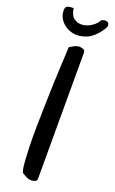

<svg xmlns="http://www.w3.org/2000/svg" viewBox="-210 -921 574 961"><g transform="rotate(20 77.5 -440.5)"><path d="M46.9 -19.5Q40 -34.2 37.1 -70.8Q34.2 -107.4 32.7 -156.7Q31.2 -206.1 32.2 -264.6Q33.2 -323.2 34.7 -382.3Q36.1 -441.4 38.1 -496.6Q40 -551.8 42.5 -594.2Q44.9 -636.7 45.9 -662.6Q46.9 -688.5 46.9 -689.5Q61.5 -698.2 72.8 -704.1Q84 -710 98.6 -710Q107.4 -710 117.7 -706.1Q127.9 -702.1 127.9 -689.5V-19.5Q127.9 -6.8 117.7 -2.9Q107.4 1 98.6 1Q84 1 72.8 -4.9Q61.5 -10.7 46.9 -19.5ZM-40 -852.5Q-40 -874 -27.8 -877.9Q-15.6 -881.8 2.9 -881.8Q8.8 -842.8 29.3 -829.1Q49.8 -815.4 74.7 -818.4Q99.6 -821.3 122.1 -836.9Q144.5 -852.5 154.3 -872.1Q167 -877.9 176.3 -877.4Q185.5 -877 190.4 -871.6Q195.3 -866.2 194.8 -857.4Q194.3 -848.6 187.5 -838.9Q153.3 -786.1 113.8 -770.5Q74.2 -754.9 40 -762.7Q5.9 -770.5 -17.1 -795.9Q-40 -821.3 -40 -852.5Z"/></g></svg>

Font: Architects Daughter-petzku
Style: Regular
Weight: 400
Designer: Kimberly Geswein
Foundry: Kimberly Geswein
Version: Version 1.000 2010 initial release